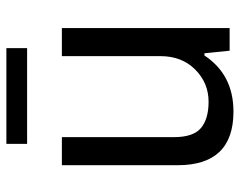

<svg xmlns="http://www.w3.org/2000/svg" viewBox="-95 -645 752 602"><g transform="rotate(-90 281.0 -344.0)"><path d="M131 -635V-700H431V-635ZM232 12Q64 12 64 -163V-526H152V-175Q152 -114 180.5 -90Q209 -66 263 -66Q322 -66 364 -108Q406 -150 406 -217V-526H494V0H423L415 -79H408Q348 12 232 12Z"/></g></svg>

Font: Archivo
Style: Regular
Weight: 400
Designer: Hector Gatti
Foundry: Omnibus-Type
Version: Version 2.001